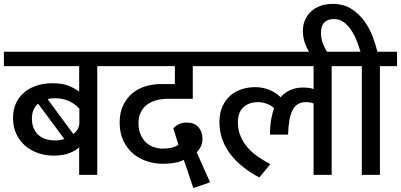

<svg xmlns="http://www.w3.org/2000/svg" viewBox="-30 -899 2061 987"><path d="M238 -471Q289 -471 320 -459Q351 -447 377 -428V-559H-10V-633H558V-559H470V0H377V-142Q363 -127 329.5 -113Q296 -99 245 -99Q205 -99 167.5 -111.5Q130 -124 101 -148.5Q72 -173 54.5 -209Q37 -245 37 -293Q37 -336 52.5 -369Q68 -402 95 -424.5Q122 -447 158.5 -459Q195 -471 238 -471ZM134 -289Q134 -259 144 -237.5Q154 -216 170.5 -202.5Q187 -189 209 -183Q231 -177 255 -177Q266 -177 278 -179Q290 -181 301 -184L166 -366Q151 -354 142.5 -334.5Q134 -315 134 -289ZM378 -340Q359 -363 326 -378.5Q293 -394 254 -394Q243 -394 233 -393Q223 -392 215 -389L347 -210Q361 -221 369.5 -235.5Q378 -250 378 -270Z M1011 -186Q1011 -162 1001.5 -144Q992 -126 981 -116L1050 38L964 68L915 -77Q895 -67 867 -62Q839 -57 808 -57Q766 -57 725.5 -70Q685 -83 654 -109.5Q623 -136 604 -176Q585 -216 585 -269Q585 -320 603 -357.5Q621 -395 650.5 -419.5Q680 -444 718.5 -455.5Q757 -467 799 -467H869V-559H538V-633H1079V-559H961V-391H831Q801 -391 773.5 -383.5Q746 -376 726 -361Q706 -346 694 -322.5Q682 -299 682 -266Q682 -232 693 -207Q704 -182 721.5 -166Q739 -150 761.5 -142.5Q784 -135 807 -135Q859 -135 887 -155L861 -239Q873 -253 890.5 -261Q908 -269 930 -269Q969 -269 990 -245.5Q1011 -222 1011 -186Z M1379 -343Q1363 -358 1340.5 -366Q1318 -374 1296 -374Q1251 -374 1222 -348.5Q1193 -323 1193 -269Q1193 -230 1207 -198Q1221 -166 1244 -139.5Q1267 -113 1297.5 -92.5Q1328 -72 1360 -55L1303 13Q1262 -8 1225 -36.5Q1188 -65 1159.5 -100Q1131 -135 1114.5 -178Q1098 -221 1098 -272Q1098 -318 1113.5 -352Q1129 -386 1154.5 -408Q1180 -430 1213 -440.5Q1246 -451 1281 -451Q1320 -451 1353.5 -437.5Q1387 -424 1413 -399Q1431 -422 1461 -435.5Q1491 -449 1526 -449Q1542 -449 1558 -447Q1574 -445 1582 -441V-559H1051V-633H1763V-559H1675V0H1582V-367Q1568 -374 1542 -374Q1495 -374 1474 -333Q1453 -292 1451 -207H1358Q1358 -254 1364.5 -288Q1371 -322 1379 -343Z M1830 -559H1743V-633H1823Q1816 -658 1804.5 -687.5Q1793 -717 1776.5 -742.5Q1760 -768 1738 -784.5Q1716 -801 1687 -801Q1620 -801 1620 -730Q1620 -701 1630 -675Q1640 -649 1654 -628L1593 -588L1574 -611Q1555 -634 1541 -668Q1527 -702 1527 -740Q1527 -770 1537.5 -795Q1548 -820 1568 -839Q1588 -858 1616.5 -868.5Q1645 -879 1681 -879Q1736 -879 1776 -853.5Q1816 -828 1843 -790.5Q1870 -753 1886 -710.5Q1902 -668 1910 -633H2011V-559H1923V0H1830Z"/></svg>

Font: Ek Mukta Medium
Style: Regular
Weight: 500
Designer: Girish Dalvi and Yashodeep Gholap
Foundry: Ek Type
Version: Version 2.538;PS 1.002;hotconv 16.6.51;makeotf.lib2.5.65220;